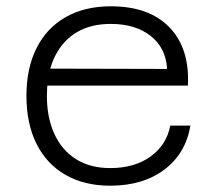

<svg xmlns="http://www.w3.org/2000/svg" viewBox="-20 -578 690 610"><path d="M330 12Q248 12 188 -22.5Q128 -57 96 -121Q64 -185 64 -274Q64 -361 96 -425Q128 -489 188.5 -523.5Q249 -558 332 -558Q454 -558 518.5 -491Q583 -424 577 -306H115L116 -360L511 -359Q507 -426 458.5 -464Q410 -502 332 -502Q236 -502 182.5 -441Q129 -380 129 -273Q129 -204 153 -152Q177 -100 222 -72Q267 -44 330 -44Q407 -44 458 -80.5Q509 -117 521 -179H585Q570 -90 502 -39Q434 12 330 12Z"/></svg>

Font: Azeret Mono ExtraLight
Style: Regular
Weight: 250
Designer: Martin Vácha
Foundry: Displaay
Version: Version 1.002